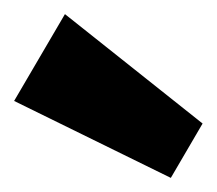

<svg xmlns="http://www.w3.org/2000/svg" viewBox="-20 -832 307 272"><path d="M267 -657 222 -580 0 -689 72 -812Z"/></svg>

Font: Pathway Extreme Condensed ExtraBold
Style: Regular
Weight: 800
Width: 3
Version: Version 1.001;gftools[0.9.26]